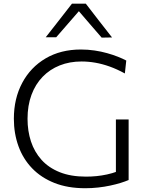

<svg xmlns="http://www.w3.org/2000/svg" viewBox="-20 -988 774 1018"><path d="M432 10Q339 10 268.5 -18Q198 -46 150 -96Q102 -146 77.8 -213.2Q53.5 -280.5 53.5 -358.5Q53.5 -465.5 97.8 -548.5Q142 -631.5 222 -678.5Q302 -725.5 409 -725.5Q446.5 -725.5 481.8 -720.2Q517 -715 548 -706.2Q579 -697.5 605 -687.2Q631 -677 649.5 -667L642 -598.5Q601 -621 562 -635Q523 -649 485.8 -655.5Q448.5 -662 412.5 -662Q349 -662 296.8 -641.2Q244.5 -620.5 206 -580.8Q167.5 -541 146.8 -484.8Q126 -428.5 126 -358Q126 -293.5 144.2 -238Q162.5 -182.5 200.2 -140.5Q238 -98.5 296.8 -75Q355.5 -51.5 436 -51.5Q463.5 -51.5 491.5 -54.2Q519.5 -57 547.2 -63Q575 -69 601.8 -78.8Q628.5 -88.5 653.5 -102L662 -33.5Q644.5 -26 619.5 -18.2Q594.5 -10.5 564.2 -4Q534 2.5 500.5 6.2Q467 10 432 10ZM594.5 -32.5Q594.5 -85 594.5 -123.8Q594.5 -162.5 594.5 -201.5Q594.5 -247.5 594.5 -283Q594.5 -318.5 594.5 -354.5H662Q662 -318.5 662 -283Q662 -247.5 662 -201.5Q662 -162.5 662 -124Q662 -85.5 662 -33.5ZM519 -788.5Q486 -827 453.5 -864.2Q421 -901.5 388 -940.5H408.5Q375 -902 343 -865.2Q311 -828.5 278 -790.5H222.5Q257 -834.5 291.8 -879Q326.5 -923.5 361.5 -968.5H435Q469.5 -923.5 504.2 -878.8Q539 -834 574 -789.5Z"/></svg>

Font: Commissioner Thin Light
Style: Regular
Weight: 300
Version: Version 1.000